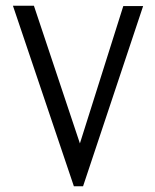

<svg xmlns="http://www.w3.org/2000/svg" viewBox="-20 -644 540 668"><path d="M25 -624H98L258 -145L409 -623H478L269 4H237Z"/></svg>

Font: Vazir Code
Style: Code
Weight: 400
Foundry: DejaVu fonts team - Redesigned by Saber Rastikerdar
Version: Version 1.1.2